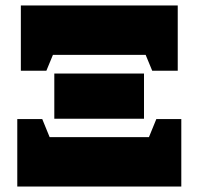

<svg xmlns="http://www.w3.org/2000/svg" viewBox="-20 -680 724 700"><path d="M56 -422V-660H628V-422H535L511 -480H173L149 -422ZM178 -247V-412H505V-247ZM43 0V-246H134L161 -180H523L550 -246H641V0Z"/></svg>

Font: Piazzolla Black
Style: Regular
Weight: 900
Designer: Juan Pablo del Peral
Foundry: Huerta Tipografica
Version: Version 1.330